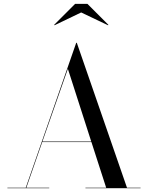

<svg xmlns="http://www.w3.org/2000/svg" viewBox="-20 -990 778 1010"><path d="M407 -924.5 266.5 -857 265 -859.5 375 -969.5H440L550 -859.5L548.5 -857ZM19 -2.5H115.5L381 -765H384L648 -2.5H719.5V0H429.5V-2.5H538.5L461 -242.5H202L118.5 -2.5H239V0H19ZM337 -628 203 -245.5H460Z"/></svg>

Font: Bodoni* 72pt
Style: Regular
Weight: 400
Version: Version 2.3